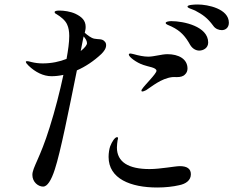

<svg xmlns="http://www.w3.org/2000/svg" viewBox="-20 -824 1040 854"><path d="M860 -804C840 -804 814 -802 814 -795C814 -788 828 -786 848 -777C882 -759 903 -744 928 -710C938 -695 954 -690 967 -690C982 -690 998 -700 998 -723C998 -785 904 -804 860 -804ZM399 -652C385 -655 370 -667 357 -678C359 -687 361 -694 361 -704C361 -733 344 -749 315 -763C293 -773 264 -777 245 -777C231 -777 223 -775 223 -770C223 -768 224 -767 225 -765C228 -763 230 -762 233 -760C248 -751 271 -734 279 -714C285 -701 288 -684 288 -664C288 -635 283 -601 276 -562C246 -550 210 -542 170 -542C153 -542 136 -544 120 -548C110 -551 104 -552 100 -552C97 -552 95 -551 95 -549C95 -545 99 -540 107 -532C137 -503 173 -485 209 -485C226 -485 244 -487 262 -491C247 -420 224 -330 201 -258C158 -119 124 -79 124 -46C124 -14 150 6 172 6C190 6 208 -21 224 -71C249 -147 286 -333 322 -511C359 -527 397 -552 431 -584C442 -595 452 -608 452 -623C452 -630 450 -635 446 -639C435 -653 417 -648 399 -652ZM742 -730C733 -730 717 -728 717 -722C717 -715 729 -713 743 -706C785 -686 806 -660 826 -624C837 -606 853 -599 866 -599C884 -599 906 -610 906 -635C906 -707 796 -730 742 -730ZM339 -597 348 -643C349 -650 351 -656 352 -662C361 -652 367 -641 367 -632C367 -624 357 -611 339 -597ZM618 -535C639 -527 676 -524 676 -509C676 -496 622 -444 613 -429C610 -426 609 -423 609 -421C609 -419 610 -417 613 -417C617 -417 622 -419 630 -423C654 -438 696 -475 746 -481C751 -482 761 -481 766 -481C782 -481 795 -484 803 -493C810 -499 814 -509 814 -519C814 -562 774 -583 725 -583C698 -583 666 -572 639 -572C620 -572 596 -577 575 -583C569 -584 564 -586 560 -586C555 -586 553 -584 553 -581C553 -571 587 -545 618 -535ZM780 -85C758 -85 694 -72 645 -72C552 -72 500 -103 500 -168C500 -177 502 -194 503 -200C504 -204 505 -206 505 -208C505 -212 504 -214 501 -214C491 -214 478 -194 470 -173C466 -162 463 -143 463 -126C463 -29 561 10 679 10C716 10 750 6 776 0C807 -6 829 -22 829 -49C829 -74 811 -85 780 -85Z"/></svg>

Font: Shippori Mincho OTF Medium
Style: Regular
Weight: 500
Designer: FONTDASU
Foundry: FONTDASU / Google Inc. / but / Adobe
Version: Version 3.300;hotconv 1.0.109;makeotfexe 2.5.65596